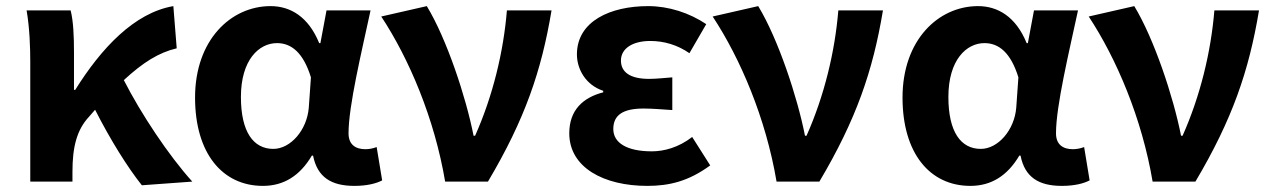

<svg xmlns="http://www.w3.org/2000/svg" viewBox="-20 -594 4158 628"><path d="M609 0C532 -85 441 -222 385 -332C448 -390 499 -422 558 -436L547 -574C419 -552 311 -436 226 -300H222V-423C222 -475 220 -525 211 -560H67C77 -503 79 -437 79 -393V0H217V-32C217 -113 231 -169 271 -212L291 -235C342 -135 397 -47 444 12Z M840 14C908 14 961 -19 1000 -85H1004C1018 -14 1064 14 1139 14C1181 14 1211 6 1230 -4L1212 -113C1199 -108 1186 -106 1175 -106C1143 -106 1120 -121 1120 -158C1120 -248 1163 -425 1192 -560H1048L1028 -453H1024C989 -539 930 -574 865 -574C735 -574 618 -463 618 -275C618 -93 707 14 840 14ZM874 -107C809 -107 768 -162 768 -277C768 -398 827 -453 886 -453C933 -453 972 -422 997 -341L990 -242C984 -168 930 -107 874 -107Z M1436 0H1576C1697 -204 1751 -362 1784 -560H1638C1627 -425 1592 -280 1534 -150H1529C1504 -277 1441 -467 1376 -574L1227 -540C1318 -402 1401 -207 1436 0Z M2097 14C2169 14 2232 -1 2303 -53L2244 -146C2199 -111 2151 -99 2112 -99C2030 -99 1986 -127 1986 -172C1986 -218 2018 -239 2085 -239C2115 -239 2147 -236 2179 -234V-341C2153 -339 2126 -336 2103 -336C2041 -336 2011 -358 2011 -396C2011 -436 2050 -460 2107 -460C2152 -460 2196 -447 2235 -420L2290 -515C2235 -552 2167 -574 2100 -574C1977 -574 1867 -525 1867 -416C1867 -369 1895 -316 1953 -297V-292C1887 -275 1842 -234 1842 -158C1842 -46 1955 14 2097 14Z M2520 0H2660C2781 -204 2835 -362 2868 -560H2722C2711 -425 2676 -280 2618 -150H2613C2588 -277 2525 -467 2460 -574L2311 -540C2402 -402 2485 -207 2520 0Z M3154 14C3222 14 3275 -19 3314 -85H3318C3332 -14 3378 14 3453 14C3495 14 3525 6 3544 -4L3526 -113C3513 -108 3500 -106 3489 -106C3457 -106 3434 -121 3434 -158C3434 -248 3477 -425 3506 -560H3362L3342 -453H3338C3303 -539 3244 -574 3179 -574C3049 -574 2932 -463 2932 -275C2932 -93 3021 14 3154 14ZM3188 -107C3123 -107 3082 -162 3082 -277C3082 -398 3141 -453 3200 -453C3247 -453 3286 -422 3311 -341L3304 -242C3298 -168 3244 -107 3188 -107Z M3750 0H3890C4011 -204 4065 -362 4098 -560H3952C3941 -425 3906 -280 3848 -150H3843C3818 -277 3755 -467 3690 -574L3541 -540C3632 -402 3715 -207 3750 0Z"/></svg>

Font: Noto Sans Japanese Bold
Style: Bold
Weight: 700
Designer: Ryoko NISHIZUKA (kana & ideographs); Paul D. Hunt (Latin, Greek & Cyrillic); Wenlong ZHANG (bopomofo); Sandoll Communica
Foundry: Adobe Systems Incorporated
Version: Version 1.000;PS 1;hotconv 1.0.78;makeotf.lib2.5.61930